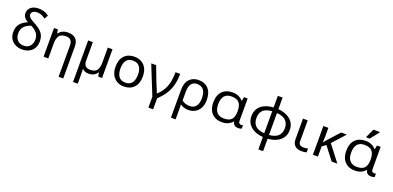

<svg xmlns="http://www.w3.org/2000/svg" viewBox="8 -1906 6722 3288"><g transform="rotate(20 3369.0 -262.0)"><path d="M292.5 9.8Q221.7 9.8 166.5 -18.6Q111.3 -46.9 79.8 -98.4Q48.3 -149.9 48.3 -219.7Q48.3 -313.5 95.5 -371.3Q142.6 -429.2 228 -461.9Q205.1 -476.1 183.3 -493.9Q161.6 -511.7 147.7 -537.4Q133.8 -563 133.8 -600.6Q133.8 -635.3 153.6 -668.9Q173.3 -702.6 215.8 -724.9Q258.3 -747.1 326.2 -747.1Q375.5 -747.1 412.4 -736.3Q449.2 -725.6 474.1 -711.2Q499 -696.8 511.2 -686.5L473.6 -619.1Q442.4 -642.6 405.8 -659.7Q369.1 -676.8 324.7 -676.8Q283.2 -676.8 260 -665Q236.8 -653.3 227.5 -636.2Q218.3 -619.1 218.3 -603.5Q218.3 -586.4 226.3 -570.6Q234.4 -554.7 258.5 -535.6Q282.7 -516.6 331.5 -490.2Q419.4 -445.3 462.4 -400.9Q505.4 -356.4 519 -313.5Q532.7 -270.5 532.7 -229.5Q532.7 -146.5 499 -93.5Q465.3 -40.5 410.6 -15.4Q356 9.8 292.5 9.8ZM294.4 -60.5Q368.7 -60.5 408.9 -107.9Q449.2 -155.3 449.2 -227.5Q449.2 -299.3 408.9 -347.4Q368.7 -395.5 301.3 -426.8Q224.6 -401.4 180.7 -354.7Q136.7 -308.1 136.7 -227.5Q136.7 -152.3 179.4 -106.4Q222.2 -60.5 294.4 -60.5Z M1125.5 234.4H1041V-335Q1041 -460.9 923.3 -460.9Q836.4 -460.9 802 -412.1Q767.6 -363.3 767.6 -271.5V0H681.6V-523.4H751.5L764.2 -452.1H769Q795.9 -493.2 839.6 -513.2Q883.3 -533.2 935.1 -533.2Q1028.3 -533.2 1076.9 -487.5Q1125.5 -441.9 1125.5 -340.8Z M1662.1 -523.4H1747.6V0H1678.2L1664.6 -70.3H1659.7Q1634.8 -31.7 1595.9 -11Q1557.1 9.8 1502 9.8Q1463.4 9.8 1435.8 -2.4Q1408.2 -14.6 1389.2 -34.2H1384.8Q1387.2 -16.6 1388.4 12.9Q1389.6 42.5 1389.6 82V234.4H1303.7V-523.4H1389.6V-185.5Q1389.6 -61.5 1507.8 -61.5Q1595.2 -61.5 1628.7 -110.6Q1662.1 -159.7 1662.1 -251Z M2395.5 -262.7Q2395.5 -132.3 2327.9 -61.3Q2260.3 9.8 2145 9.8Q2073.7 9.8 2017.8 -22.2Q1961.9 -54.2 1929.9 -115Q1897.9 -175.8 1897.9 -262.7Q1897.9 -392.6 1965.1 -462.9Q2032.2 -533.2 2147.9 -533.2Q2220.7 -533.2 2276.6 -501.5Q2332.5 -469.7 2364 -409.4Q2395.5 -349.1 2395.5 -262.7ZM1987.3 -262.7Q1987.3 -169.9 2025.6 -115.7Q2064 -61.5 2147 -61.5Q2229.5 -61.5 2268.1 -115.7Q2306.6 -169.9 2306.6 -262.7Q2306.6 -356 2267.8 -408.4Q2229 -460.9 2146 -460.9Q2063 -460.9 2025.1 -408.4Q1987.3 -356 1987.3 -262.7Z M2752.4 205.1H2666.5V6.8L2453.1 -523.4H2542.5L2650.4 -241.2Q2660.2 -217.3 2673.8 -185.3Q2687.5 -153.3 2700.2 -122.6Q2712.9 -91.8 2718.8 -72.3H2722.7Q2789.1 -133.3 2826.9 -201.7Q2864.7 -270 2880.4 -349.4Q2896 -428.7 2896 -523.4H2980.5Q2980.5 -422.4 2960.7 -334.2Q2940.9 -246.1 2891.6 -163.6Q2842.3 -81.1 2752.4 3.9Z M3173.8 234.4H3087.9V-268.6Q3087.9 -401.9 3151.4 -467.5Q3214.8 -533.2 3315.4 -533.2Q3432.1 -533.2 3497.1 -460.9Q3562 -388.7 3562 -256.8Q3562 -173.3 3531 -113.5Q3500 -53.7 3445.6 -22Q3391.1 9.8 3320.8 9.8Q3280.3 9.8 3241.9 -1.7Q3203.6 -13.2 3174.8 -34.2H3170.4Q3172.9 -18.1 3173.3 16.8Q3173.8 51.8 3173.8 95.7ZM3320.8 -61.5Q3393.6 -61.5 3433.3 -111.6Q3473.1 -161.6 3473.1 -256.8Q3473.1 -360.8 3432.6 -410.9Q3392.1 -460.9 3313.5 -460.9Q3175.3 -460.9 3175.3 -267.6V-109.4Q3204.1 -85.4 3241.9 -73.5Q3279.8 -61.5 3320.8 -61.5Z M3930.2 9.8Q3856.9 9.8 3800.5 -20.3Q3744.1 -50.3 3712.2 -110.4Q3680.2 -170.4 3680.2 -259.8Q3680.2 -392.6 3748.8 -462.9Q3817.4 -533.2 3935.1 -533.2Q3997.6 -533.2 4046.4 -510.7Q4095.2 -488.3 4125 -452.1H4129.9L4144.5 -523.4H4210.9V-115.2Q4210.9 -85.4 4224.4 -73Q4237.8 -60.5 4257.3 -60.5Q4266.1 -60.5 4276.4 -62.3Q4286.6 -64 4291.5 -65.4V-2.9Q4283.2 1.5 4266.4 5.6Q4249.5 9.8 4231 9.8Q4192.4 9.8 4165.5 -7.6Q4138.7 -24.9 4128.4 -70.3H4121.1Q4092.8 -35.2 4045.7 -12.7Q3998.5 9.8 3930.2 9.8ZM3942.9 -61.5Q4041 -61.5 4082.5 -108.2Q4124 -154.8 4124 -254.9V-260.7Q4124 -358.4 4083.7 -410.2Q4043.5 -461.9 3941.4 -461.9Q3854.5 -461.9 3812 -409.9Q3769.5 -357.9 3769.5 -258.8Q3769.5 -160.6 3813.7 -111.1Q3857.9 -61.5 3942.9 -61.5Z M4767.6 234.4H4680.7V7.8Q4590.8 1.5 4521.5 -32.2Q4452.1 -65.9 4413.1 -124Q4374 -182.1 4374 -261.7Q4374 -381.3 4455.6 -451.7Q4537.1 -522 4680.7 -531.2V-742.2H4767.6V-531.2Q4857.4 -523.9 4926.5 -490.2Q4995.6 -456.5 5034.7 -398.7Q5073.7 -340.8 5073.7 -261.7Q5073.7 -182.6 5036.1 -124.8Q4998.5 -66.9 4929.9 -33Q4861.3 1 4767.6 7.8ZM4680.7 -60.5V-461.9Q4564.9 -453.1 4515.4 -402.6Q4465.8 -352.1 4465.8 -261.7Q4465.8 -171.9 4516.4 -120.6Q4566.9 -69.3 4680.7 -60.5ZM4767.6 -460.9V-60.5Q4879.9 -70.3 4931.9 -121.3Q4983.9 -172.4 4983.9 -261.7Q4983.9 -351.1 4930.9 -401.4Q4877.9 -451.7 4767.6 -460.9Z M5389.2 9.8Q5302.2 9.8 5260.7 -31.7Q5219.2 -73.2 5219.2 -146.5V-523.4H5305.2V-143.6Q5305.2 -96.2 5330.6 -78.9Q5356 -61.5 5396 -61.5Q5419.9 -61.5 5439 -64.2Q5458 -66.9 5475.6 -71.3V-2Q5460.9 2.9 5440.2 6.3Q5419.4 9.8 5389.2 9.8Z M5914.6 -523.4H6018.6L5810.5 -292L6035.2 0H5932.1L5749.5 -236.3L5681.6 -183.6V0H5590.3V-523.4H5681.6V-387.7Q5681.6 -349.1 5679.9 -312Q5678.2 -274.9 5675.8 -254.9H5677.7Q5687 -267.6 5697.5 -280.8Q5708 -293.9 5716.8 -304.7Z M6353.5 9.8Q6280.3 9.8 6223.9 -20.3Q6167.5 -50.3 6135.5 -110.4Q6103.5 -170.4 6103.5 -259.8Q6103.5 -392.6 6172.1 -462.9Q6240.7 -533.2 6358.4 -533.2Q6420.9 -533.2 6469.7 -510.7Q6518.6 -488.3 6548.3 -452.1H6553.2L6567.9 -523.4H6634.3V-115.2Q6634.3 -85.4 6647.7 -73Q6661.1 -60.5 6680.7 -60.5Q6689.5 -60.5 6699.7 -62.3Q6710 -64 6714.8 -65.4V-2.9Q6706.5 1.5 6689.7 5.6Q6672.9 9.8 6654.3 9.8Q6615.7 9.8 6588.9 -7.6Q6562 -24.9 6551.8 -70.3H6544.4Q6516.1 -35.2 6469 -12.7Q6421.9 9.8 6353.5 9.8ZM6366.2 -61.5Q6464.4 -61.5 6505.9 -108.2Q6547.4 -154.8 6547.4 -254.9V-260.7Q6547.4 -358.4 6507.1 -410.2Q6466.8 -461.9 6364.7 -461.9Q6277.8 -461.9 6235.4 -409.9Q6192.9 -357.9 6192.9 -258.8Q6192.9 -160.6 6237.1 -111.1Q6281.2 -61.5 6366.2 -61.5ZM6408.7 -591.8H6346.2V-603.5L6417 -757.8H6533.7V-748Z"/></g></svg>

Font: Lunasima
Style: Regular
Weight: 400
Designer: The DocRepair Project, Monotype Design Team
Foundry: Google
Version: Version 2.009